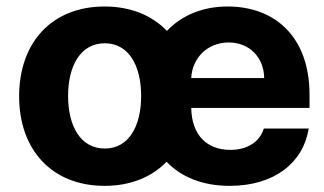

<svg xmlns="http://www.w3.org/2000/svg" viewBox="-20 -573 1017 603"><path d="M308.6 10.7C390.3 10.7 456.7 -17 503.2 -65C549.7 -16.3 617.2 10.7 701.3 10.7C842.3 10.7 932.5 -62.5 949.6 -169.4H808.6C795.5 -126.8 756 -102.3 703.8 -102.3C628.2 -102.3 582 -150.2 580.6 -234H952.1V-275.6C952.1 -460.9 839.8 -552.6 695.3 -552.6C615.8 -552.6 550.1 -524.5 504.3 -475.9C457.7 -524.5 391 -552.6 308.6 -552.6C142.8 -552.6 40.1 -439.6 40.1 -270.6C40.1 -102.6 142.8 10.7 308.6 10.7ZM193.9 -271.7C193.9 -366.8 233 -437.1 309.3 -437.1C384.2 -437.1 423.3 -366.8 423.3 -271.7C423.3 -176.5 384.2 -106.5 309.3 -106.5C233 -106.5 193.9 -176.5 193.9 -271.7ZM580.6 -327.8C583.5 -390.3 631 -439.6 698.2 -439.6C763.5 -439.6 808.9 -392.8 809.7 -327.8Z"/></svg>

Font: Magic Ui Pro
Style: Bold
Weight: 700
Designer: Stefan Endress, Andreas Faust
Version: Version 1.000;FEAKit 1.0